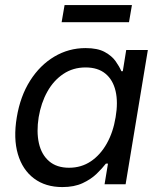

<svg xmlns="http://www.w3.org/2000/svg" viewBox="-20 -740 643 771"><path d="M230.5 11.2Q162.6 11.2 116.5 -23.4Q70.3 -58.1 51.8 -121.1Q33.2 -184.1 47.4 -269Q61.5 -354 101.1 -416.3Q140.6 -478.5 198.2 -512.7Q255.9 -546.9 323.7 -546.9Q372.1 -546.9 400.6 -531.2Q429.2 -515.6 444.3 -494.1Q459.5 -472.7 467.3 -454.1H473.1L486.8 -539.1H573.7L484.4 0H399.9L413.6 -83H405.3Q390.6 -64 367.9 -42Q345.2 -20 311.5 -4.4Q277.8 11.2 230.5 11.2ZM257.3 -66.4Q306.6 -66.4 345 -92.3Q383.3 -118.2 408.9 -163.8Q434.6 -209.5 444.3 -269.5Q454.6 -329.6 444.1 -374.5Q433.6 -419.4 403.3 -444.3Q373 -469.2 323.7 -469.2Q273.4 -469.2 234.4 -443.1Q195.3 -417 170.2 -372.1Q145 -327.1 135.3 -269.5Q126 -210.9 136.2 -165Q146.5 -119.1 177 -92.8Q207.5 -66.4 257.3 -66.4ZM509.8 -719.7 498 -650.9H227.5L239.3 -719.7Z"/></svg>

Font: Inter 18pt
Style: Italic
Weight: 400
Italic angle: -9.3988°
Designer: Rasmus Andersson
Foundry: rsms
Version: Version 4.001;git-66647c0bb